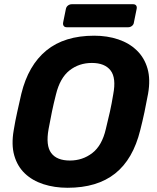

<svg xmlns="http://www.w3.org/2000/svg" viewBox="-20 -879 743 909"><path d="M300 10Q238 10 185.5 -7Q133 -24 97.5 -58Q62 -92 47.5 -143Q33 -194 45 -263Q52 -306 61.5 -348.5Q71 -391 81 -435Q114 -570 199.5 -640Q285 -710 426 -710Q488 -710 540 -692.5Q592 -675 628 -640Q664 -605 678.5 -554Q693 -503 681 -435Q673 -391 664 -348.5Q655 -306 644 -263Q610 -125 525 -57.5Q440 10 300 10ZM311 -119Q371 -119 417 -154.5Q463 -190 481 -268Q492 -312 500.5 -350.5Q509 -389 516 -432Q531 -510 503.5 -545.5Q476 -581 415 -581Q354 -581 309 -545.5Q264 -510 245 -432Q234 -389 226 -350.5Q218 -312 210 -268Q196 -190 222.5 -154.5Q249 -119 311 -119ZM296 -750Q286 -750 281.5 -756.5Q277 -763 279 -773L292 -837Q294 -847 302 -853Q310 -859 320 -859H610Q620 -859 624.5 -853Q629 -847 627 -837L614 -773Q613 -763 605 -756.5Q597 -750 587 -750Z"/></svg>

Font: Rubik SemiBold
Style: Italic
Weight: 600
Italic angle: -12°
Designer: Hubert and Fischer
Foundry: Hubert and Fischer
Version: Version 2.300;gftools[0.9.30]